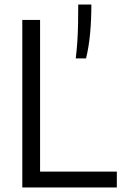

<svg xmlns="http://www.w3.org/2000/svg" viewBox="-20 -828 540 848"><path d="M78.5 0V-740H157V-70H496V0ZM314.5 -570Q319 -606 321.5 -644.2Q324 -682.5 324.8 -723.5Q325.5 -764.5 325.5 -808H383.5Q383.5 -740.5 378 -680.5Q372.5 -620.5 360 -570Z"/></svg>

Font: Encode Sans SC SemiCondensed
Style: Regular
Weight: 400
Width: 4
Designer: Multiple Designers
Foundry: Impallari Type
Version: Version 3.002